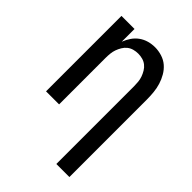

<svg xmlns="http://www.w3.org/2000/svg" viewBox="-218 -624 936 936"><g transform="rotate(45 250.0 -156.5)"><path d="M348 215V-320Q348 -335 346.5 -350.5Q345 -366 340 -380Q335 -394 327 -407.5Q319 -421 307 -430.5Q295 -440 280 -444Q265 -448 250 -448Q235 -448 220 -444Q205 -440 193 -430.5Q181 -421 173 -407.5Q165 -394 160 -380Q155 -366 153.5 -350.5Q152 -335 152 -320V0H62V-520H152V-432Q160 -453 172.5 -471.5Q185 -490 203 -503Q221 -516 242.5 -522Q264 -528 286 -528Q310 -528 334 -520.5Q358 -513 376 -497.5Q394 -482 406.5 -460.5Q419 -439 426 -416Q433 -393 435.5 -368.5Q438 -344 438 -320V215Z"/></g></svg>

Font: Iosevka SS18 Medium
Style: Regular
Weight: 500
Monospace: yes
Designer: Belleve Invis
Foundry: Belleve Invis
Version: Version 25.1.1; ttfautohint (v1.8.4)